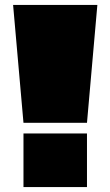

<svg xmlns="http://www.w3.org/2000/svg" viewBox="-20 -757 447 777"><path d="M75 -260 33 -737H374L332 -260ZM75 0V-217H332V0Z"/></svg>

Font: Tomorrow Black
Style: Regular
Weight: 900
Designer: Tony de Marco, Monica Rizzolli
Foundry: Just in Type
Version: Version 2.002